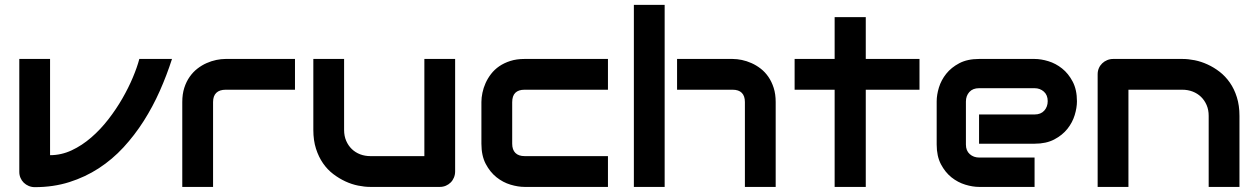

<svg xmlns="http://www.w3.org/2000/svg" viewBox="-20 -771 5185 792"><path d="M689.5 -527.8Q668 -460.9 639.2 -396Q610.4 -331.1 573 -272.2Q535.6 -213.4 489.5 -163.3Q443.4 -113.3 387.5 -76.9Q331.5 -40.5 265.9 -19.8Q200.2 1 123.5 1Q110.4 1 98.6 -3.9Q86.9 -8.8 78.1 -17.3Q69.3 -25.9 64.5 -37.4Q59.6 -48.8 59.6 -62V-527.8H186.5V-130.9Q232.9 -130.9 275.6 -150.9Q318.4 -170.9 356.4 -203.9Q394.5 -236.8 427 -278.8Q459.5 -320.8 484.9 -365Q510.3 -409.2 528.1 -451.7Q545.9 -494.1 554.7 -527.8Z M1196.8 -400.9H911.1Q885.3 -400.9 872.1 -387.9Q858.9 -375 858.9 -350.1V0H731.9V-350.1Q731.9 -382.8 740.2 -408.7Q748.5 -434.6 762.5 -454.3Q776.4 -474.1 794.4 -488Q812.5 -502 832.3 -510.7Q852.1 -519.5 872.3 -523.7Q892.6 -527.8 910.2 -527.8H1196.8Z M1857.4 -64Q1857.4 -50.3 1852.5 -38.6Q1847.7 -26.9 1839.1 -18.3Q1830.6 -9.8 1819.1 -4.9Q1807.6 0 1794.4 0H1507.3Q1483.9 0 1457.3 -5.4Q1430.7 -10.7 1404.8 -22.7Q1378.9 -34.7 1354.7 -53Q1330.6 -71.3 1312.5 -97.4Q1294.4 -123.5 1283.4 -157.7Q1272.5 -191.9 1272.5 -234.9V-527.8H1399.4V-234.9Q1399.4 -210 1408 -190.2Q1416.5 -170.4 1431.2 -156.2Q1445.8 -142.1 1465.6 -134.5Q1485.4 -127 1508.3 -127H1730.5V-527.8H1857.4Z M2487.8 0H2143.6Q2117.2 0 2085.9 -9.3Q2054.7 -18.6 2028.1 -39.8Q2001.5 -61 1983.6 -95Q1965.8 -128.9 1965.8 -178.2V-350.1Q1965.8 -368.2 1970 -388.2Q1974.1 -408.2 1982.9 -428Q1991.7 -447.8 2005.6 -465.8Q2019.5 -483.9 2039.3 -497.6Q2059.1 -511.2 2085 -519.5Q2110.8 -527.8 2143.6 -527.8H2487.8V-400.9H2143.6Q2118.7 -400.9 2105.7 -388.2Q2092.8 -375.5 2092.8 -349.1V-178.2Q2092.8 -153.3 2106 -140.1Q2119.1 -127 2144.5 -127H2487.8Z M3179.7 0H3052.7V-350.1Q3052.7 -375 3040 -387.9Q3027.3 -400.9 3002 -400.9H2772.9V-527.8H3002Q3020 -527.8 3040 -523.7Q3060.1 -519.5 3079.8 -510.7Q3099.6 -502 3117.7 -488Q3135.7 -474.1 3149.4 -454.3Q3163.1 -434.6 3171.4 -408.7Q3179.7 -382.8 3179.7 -350.1ZM2721.7 0H2594.7V-751H2721.7Z M3772.9 -400.9H3551.3V0H3422.9V-400.9H3257.8V-527.8H3422.9V-700.2H3551.3V-527.8H3772.9Z M4422.4 -353Q4422.4 -326.7 4413.1 -296.1Q4403.8 -265.6 4383.1 -239.5Q4362.3 -213.4 4328.9 -195.8Q4295.4 -178.2 4247.6 -178.2H4018.6V-298.8H4247.6Q4273.4 -298.8 4287.6 -314.7Q4301.8 -330.6 4301.8 -354Q4301.8 -378.9 4285.9 -393.1Q4270 -407.2 4247.6 -407.2H4018.6Q3992.7 -407.2 3978.5 -391.4Q3964.4 -375.5 3964.4 -352.1V-174.8Q3964.4 -149.4 3980.2 -135.3Q3996.1 -121.1 4019.5 -121.1H4247.6V0H4018.6Q3992.2 0 3961.7 -9.3Q3931.2 -18.6 3905 -39.3Q3878.9 -60.1 3861.3 -93.5Q3843.8 -127 3843.8 -174.8V-353Q3843.8 -379.4 3853 -409.9Q3862.3 -440.4 3883.1 -466.6Q3903.8 -492.7 3937.3 -510.3Q3970.7 -527.8 4018.6 -527.8H4247.6Q4273.9 -527.8 4304.4 -518.6Q4335 -509.3 4361.1 -488.5Q4387.2 -467.8 4404.8 -434.3Q4422.4 -400.9 4422.4 -353Z M5092.8 0H4965.8V-293Q4965.8 -317.9 4957.3 -337.6Q4948.7 -357.4 4934.1 -371.6Q4919.4 -385.7 4899.7 -393.3Q4879.9 -400.9 4856.9 -400.9H4634.8V0H4507.8V-464.8Q4507.8 -478 4512.7 -489.5Q4517.6 -501 4526.4 -509.5Q4535.2 -518.1 4546.9 -522.9Q4558.6 -527.8 4571.8 -527.8H4857.9Q4881.8 -527.8 4908.4 -522.5Q4935.1 -517.1 4961.2 -505.1Q4987.3 -493.2 5011 -474.9Q5034.7 -456.5 5053 -430.4Q5071.3 -404.3 5082 -370.1Q5092.8 -335.9 5092.8 -293Z"/></svg>

Font: Audiowide
Style: Regular
Weight: 400
Version: Version 1.003